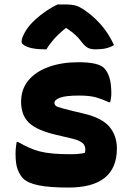

<svg xmlns="http://www.w3.org/2000/svg" viewBox="-20 -832 590 864"><path d="M300 -138Q335 -138 362 -144Q368 -167 357 -182.5Q346 -198 306 -208L234 -225Q147 -245 111 -279Q75 -313 75 -374Q75 -431 108 -470.5Q141 -510 199.5 -531Q258 -552 333 -552Q422 -552 448 -526Q464 -510 472.5 -482.5Q481 -455 481 -411Q481 -401 479.5 -391.5Q478 -382 476 -372H470Q440 -386 411.5 -394Q383 -402 336 -402Q276 -402 250.5 -392.5Q225 -383 225 -369Q225 -356 241 -350.5Q257 -345 306 -333L356 -321Q438 -302 472 -262Q506 -222 506 -164Q506 12 288 12Q203 12 154 2Q105 -8 84 -29Q70 -43 60 -68Q50 -93 50 -139Q50 -156 51.5 -169Q53 -182 55 -193H61Q88 -178 111 -167.5Q134 -157 159.5 -150.5Q185 -144 218.5 -141Q252 -138 300 -138ZM239 -812H275Q304 -812 323.5 -806Q343 -800 371 -779Q408 -752 439 -715.5Q470 -679 493 -629Q476 -619 456.5 -614.5Q437 -610 411 -610Q388 -610 375 -617Q362 -624 345 -646Q335 -660 320.5 -673.5Q306 -687 280 -705H275Q241 -677 221 -654Q201 -631 189 -610H183Q132 -610 104.5 -620.5Q77 -631 77 -645Q77 -664 100 -700Q115 -722 139 -744Q163 -766 190 -784Q217 -802 239 -812Z"/></svg>

Font: Recursive Sn Csl St XBd
Style: Regular
Weight: 800
Version: Version 1.085;hotconv 1.1.0;makeotfexe 2.6.0; ttfautohint (v